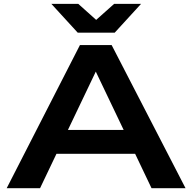

<svg xmlns="http://www.w3.org/2000/svg" viewBox="-20 -986 1008 1006"><path d="M189.9 0H15.1L398.9 -750H564.9L952.1 0H773.9L688 -180.2H275.9ZM581.1 -814.9H387.2L249 -965.8H390.1L483.9 -881.8L578.1 -965.8H719.2ZM335.9 -305.2H627.9L481.9 -610.8Z"/></svg>

Font: Mattone
Style: Regular
Weight: 400
Width: 6
Designer: Nunzio Mazzaferro
Foundry: Collletttivo
Version: Version 2.000;Glyphs 3.2 (3217)